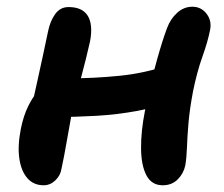

<svg xmlns="http://www.w3.org/2000/svg" viewBox="-20 -540 667 571"><path d="M110 11Q80 11 61.5 -10Q43 -31 37.5 -68.5Q32 -106 42 -157Q50 -196 63.5 -223.5Q77 -251 92.5 -268.5Q108 -286 122 -294Q134 -302 151 -304.5Q168 -307 186 -307Q259 -307 334.5 -314.5Q410 -322 480 -346L501 -243Q448 -221 387.5 -210Q327 -199 265.5 -195.5Q204 -192 146 -192L72 -213Q81 -253 90 -294Q99 -335 107.5 -374Q116 -413 123 -447Q129 -477 144 -498Q159 -519 184 -519Q225 -519 241 -493Q257 -467 248 -418Q243 -395 235.5 -365Q228 -335 219.5 -303Q211 -271 203.5 -242.5Q196 -214 192 -195Q184 -152 177.5 -114Q171 -76 163 -39Q160 -18 144.5 -3.5Q129 11 110 11ZM464 11Q431 11 415.5 -18.5Q400 -48 399.5 -98.5Q399 -149 411 -210Q431 -306 447.5 -364.5Q464 -423 477 -457Q487 -484 507 -502Q527 -520 552 -520Q578 -520 594 -499.5Q610 -479 605 -452Q598 -416 582 -371.5Q566 -327 554 -268Q544 -215 540.5 -173.5Q537 -132 536 -101.5Q535 -71 531 -48Q526 -24 508.5 -6.5Q491 11 464 11Z"/></svg>

Font: Shantell Sans SemiBold
Style: Italic
Weight: 600
Italic angle: -11°
Designer: Stephen Nixon, Anya Danilova, Shantell Martin
Foundry: Arrow Type
Version: Version 1.011;[c5ecc13dd]